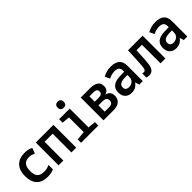

<svg xmlns="http://www.w3.org/2000/svg" viewBox="240 -1994 3230 3230"><g transform="rotate(-45 1855.0 -379.0)"><path d="M322 10Q192 10 124.5 -61.5Q57 -133 57 -267Q57 -409 129 -481.5Q201 -554 326 -554Q373 -554 411.5 -545Q450 -536 480 -520L444 -422Q412 -436 387 -443Q362 -450 332 -450Q253 -450 215.5 -405Q178 -360 178 -268Q178 -177 217 -135.5Q256 -94 342 -94Q376 -94 406.5 -101.5Q437 -109 470 -125V-20Q440 -5 403 2.5Q366 10 322 10Z M585 0V-542H1005V0H891V-446H699V0Z M1332 -623Q1298 -623 1279 -641Q1260 -659 1260 -695Q1260 -732 1279 -750Q1298 -768 1332 -768Q1366 -768 1384.5 -750Q1403 -732 1403 -695Q1403 -623 1332 -623ZM1121 0V-81L1279 -95V-445L1140 -459V-542H1392V-95L1532 -81V0Z M1655 0V-542H1888Q1969 -542 2019.5 -509Q2070 -476 2070 -402Q2070 -308 1984 -287V-283Q2032 -276 2058 -242.5Q2084 -209 2084 -157Q2084 -83 2034.5 -41.5Q1985 0 1891 0ZM1772 -326H1866Q1952 -326 1952 -392Q1952 -453 1873 -453H1772ZM1772 -89H1876Q1916 -89 1941 -106Q1966 -123 1966 -164Q1966 -203 1941.5 -220.5Q1917 -238 1872 -238H1772Z M2322 10Q2248 10 2204.5 -33Q2161 -76 2161 -155Q2161 -241 2215 -284Q2269 -327 2373 -330L2479 -333V-358Q2479 -411 2449.5 -433Q2420 -455 2368 -455Q2301 -455 2230 -418L2188 -505Q2234 -529 2278.5 -541.5Q2323 -554 2379 -554Q2589 -554 2589 -367V0H2505L2483 -73H2480Q2447 -28 2408 -9Q2369 10 2322 10ZM2353 -90Q2385 -90 2414 -103Q2443 -116 2461 -143.5Q2479 -171 2479 -212V-256L2407 -254Q2274 -250 2274 -162Q2274 -124 2297 -107Q2320 -90 2353 -90Z M2730 10Q2699 10 2674 1V-97Q2690 -92 2706 -92Q2729 -92 2742 -110Q2755 -128 2760 -183Q2763 -228 2766 -275.5Q2769 -323 2772 -386.5Q2775 -450 2779 -542H3127V0H3011V-442H2881Q2878 -383 2875.5 -337.5Q2873 -292 2870.5 -251Q2868 -210 2864 -166Q2857 -77 2827 -33.5Q2797 10 2730 10Z M3382 10Q3308 10 3264.5 -33Q3221 -76 3221 -155Q3221 -241 3275 -284Q3329 -327 3433 -330L3539 -333V-358Q3539 -411 3509.5 -433Q3480 -455 3428 -455Q3361 -455 3290 -418L3248 -505Q3294 -529 3338.5 -541.5Q3383 -554 3439 -554Q3649 -554 3649 -367V0H3565L3543 -73H3540Q3507 -28 3468 -9Q3429 10 3382 10ZM3413 -90Q3445 -90 3474 -103Q3503 -116 3521 -143.5Q3539 -171 3539 -212V-256L3467 -254Q3334 -250 3334 -162Q3334 -124 3357 -107Q3380 -90 3413 -90Z"/></g></svg>

Font: Noto Sans Mono Condensed SemiBold
Style: Regular
Weight: 600
Width: 3
Designer: Monotype Design Team
Foundry: Monotype Imaging Inc.
Version: Version 2.014